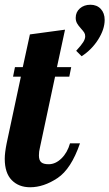

<svg xmlns="http://www.w3.org/2000/svg" viewBox="-28 -783 461 809"><path d="M293 -569 316 -546C344.7 -564.7 368 -588.3 386 -617C404 -645.7 413 -673 413 -699C413 -718.3 407.5 -733.8 396.5 -745.5C385.5 -757.2 371 -763 353 -763C335 -763 320.2 -757.8 308.5 -747.5C296.8 -737.2 291 -724 291 -708C291 -699.3 292.8 -691.7 296.5 -685C300.2 -678.3 305.7 -671 313 -663C319.7 -655.7 324.3 -649.8 327 -645.5C329.7 -641.2 331 -636 331 -630C331 -622.7 328.3 -614.7 323 -606C317.7 -597.3 307.7 -585 293 -569ZM21.5 -24C41.2 -4 67 6 99 6C137 6 175.3 -6.8 214 -32.5C252.7 -58.2 284.3 -107 309 -179H267C259.7 -153 247.7 -131.8 231 -115.5C214.3 -99.2 196.3 -91 177 -91C162.3 -91 151.8 -93.8 145.5 -99.5C139.2 -105.2 136 -114.7 136 -128C136 -139.3 137.3 -150 140 -160L204 -460H264L272 -500H212L246 -658L98 -638L68 -500H35L27 -460H60L0 -179C-5.3 -152.3 -8 -130.7 -8 -114C-8 -74 1.8 -44 21.5 -24Z"/></svg>

Font: DonutKreme
Style: Regular
Weight: 400
Designer: Impallari Type
Foundry: Impallari Type
Version: Version 2.100